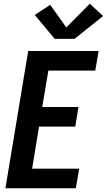

<svg xmlns="http://www.w3.org/2000/svg" viewBox="-20 -1008 572 1028"><path d="M9 0 131 -735H508L490 -630H239L206 -435H400L383 -330H189L152 -105H404L386 0ZM379 -800H273L166 -928L249 -982L335 -861L461 -988L532 -922Z"/></svg>

Font: Iosevka Curly XBdObl
Style: Regular
Weight: 800
Italic angle: -9°
Monospace: yes
Designer: Belleve Invis
Foundry: Belleve Invis
Version: Version 11.1.0; ttfautohint (v1.8.3)